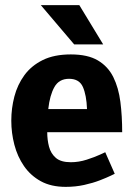

<svg xmlns="http://www.w3.org/2000/svg" viewBox="-20 -720 520 748"><path d="M236 8Q179 8 139 -14Q99 -36 73.5 -73Q48 -110 36 -156Q24 -202 24 -250Q24 -298 36 -344Q48 -390 75 -427Q102 -464 146.5 -486Q191 -508 256 -508Q322 -508 361.5 -484.5Q401 -461 421.5 -419.5Q442 -378 449 -323Q456 -268 456 -205H164Q164 -175 171 -148.5Q178 -122 197.5 -105Q217 -88 256 -88Q287 -88 318 -98Q349 -108 369.5 -117.5Q390 -127 390 -127L427 -43Q427 -43 411.5 -35.5Q396 -28 369 -17.5Q342 -7 308 0.5Q274 8 236 8ZM249 -413Q210 -413 192 -381Q174 -349 168 -295H319Q317 -349 303 -381Q289 -413 249 -413ZM139 -700H289L382 -547H269Z"/></svg>

Font: Epunda Sans
Style: Bold
Weight: 700
Designer: Simon Atzbach
Foundry: typofactur
Version: Version 2.204; ttfautohint (v1.8.4.7-5d5b)